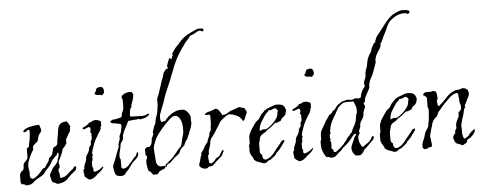

<svg xmlns="http://www.w3.org/2000/svg" viewBox="-47 -779 2289 910"><g transform="rotate(-5 1097.5 -324.0)"><path d="M190 14Q189 13 185 11Q181 9 180 8Q179 7 176 7Q173 7 171 5Q167 1 165 -6L162 -20Q162 -23 161 -26Q160 -30 161 -33Q162 -34 164 -38Q165 -40 166 -42Q167 -44 168 -45L172 -52Q172 -55 176 -59Q178 -63 181 -66Q184 -69 186 -71Q189 -74 192 -77Q195 -80 197 -84Q199 -86 200.5 -89Q202 -92 203 -95Q203 -98 204 -101Q205 -104 206 -108Q207 -110 208 -113Q209 -116 210 -119Q210 -122 210 -125Q210 -128 209 -131Q208 -132 205 -132L204 -131Q202 -129 202 -127Q202 -123 201 -122Q200 -121 199 -120.5Q198 -120 197 -118Q196 -118 193 -115L184 -106Q182 -104 180 -101Q178 -98 176 -96Q174 -93 172.5 -90Q171 -87 169 -84Q167 -81 165 -78Q163 -75 161 -73Q159 -69 156 -66Q153 -63 151 -61Q148 -58 145 -55Q142 -52 140 -48L134 -40Q131 -36 128 -34Q124 -31 120 -28.5Q116 -26 112 -24L94 -14Q90 -12 87 -9Q84 -6 82 -4Q78 1 67 6Q66 7 63 7Q60 7 55 9Q44 9 41 8L39 6Q39 6 37 4Q33 2 23 2Q18 -8 19 -11V-39Q19 -43 21 -49Q24 -52 25 -55Q28 -60 31 -61Q35 -62 37 -66L40 -79Q40 -83 40 -86Q40 -89 41 -93Q46 -101 51 -105Q57 -110 60 -117Q62 -121 62 -126.5Q62 -132 62 -139V-164Q65 -167 67 -168Q69 -169 72 -172Q74 -176 74 -181Q74 -186 76 -192Q78 -197 79 -204.5Q80 -212 81 -221Q84 -239 82 -251Q81 -252 76 -252L67 -246Q60 -242 56 -242L53 -245V-249Q64 -261 85 -266Q108 -271 130 -272Q131 -270 132 -266Q133 -262 135 -257Q139 -248 137 -242Q136 -237 130 -231Q128 -228 126 -225Q124 -222 123 -219Q121 -211 119 -205Q119 -199 114 -192L108 -188Q107 -187 105 -185Q103 -183 99 -180Q92 -173 92 -172V-155Q88 -152 86 -147Q82 -141 81 -138Q72 -122 66 -104Q62 -95 62 -81Q62 -77 62.5 -72Q63 -67 64 -62Q65 -57 65.5 -51Q66 -45 65 -38Q65 -24 73 -21Q76 -18 80 -20Q82 -20 84.5 -21Q87 -22 88 -23Q92 -25 95.5 -28Q99 -31 102 -33Q105 -35 107.5 -38Q110 -41 114 -45L119 -50Q123 -54 124 -56L126 -59Q126 -60 128 -62Q130 -63 132 -64Q134 -65 136 -66Q141 -66 143 -71Q144 -72 144 -74Q144 -75 146 -77Q148 -79 149.5 -82Q151 -85 153 -87Q155 -89 157 -92Q159 -95 160 -98Q160 -98 162 -104Q162 -109 163 -110Q163 -109 166 -112L172 -118Q178 -124 179 -126Q180 -130 181 -133.5Q182 -137 183 -141Q184 -145 185 -148.5Q186 -152 187 -156Q189 -159 196 -162Q204 -165 205 -169Q209 -173 209 -182Q209 -187 209.5 -190.5Q210 -194 211 -198Q213 -206 214 -213Q215 -220 216 -227Q217 -235 218 -241.5Q219 -248 221 -253Q226 -265 234 -270Q243 -276 263 -276Q267 -270 270 -264Q273 -258 277 -251Q274 -247 274 -238Q274 -230 271 -225Q270 -224 269.5 -223Q269 -222 267 -220Q267 -218 264 -215Q263 -211 260 -208Q260 -206 259 -204Q258 -202 257 -200Q254 -197 254 -196Q253 -195 252.5 -194Q252 -193 251 -192V-171Q249 -170 247 -167Q245 -164 243 -160Q240 -156 236 -153Q232 -149 230 -144Q229 -143 229 -140Q229 -137 228 -136Q227 -133 226 -130Q225 -127 223 -123L217 -110Q216 -106 211 -98Q207 -91 207 -86Q207 -85 207.5 -82Q208 -79 209 -75Q211 -66 209 -61L206 -57Q204 -53 203 -52Q202 -49 203 -45Q205 -39 205 -39Q206 -36 206.5 -33Q207 -30 207 -27V-14H211V-11Q215 -11 216 -12Q217 -13 218 -13Q219 -13 220 -14Q222 -15 226 -15Q229 -15 231 -17Q243 -24 250 -32Q259 -41 269 -48Q275 -52 276 -56Q279 -61 285 -62Q285 -61 286 -61V-60Q288 -56 287 -53Q286 -51 286 -48.5Q286 -46 285 -44Q282 -42 280 -39Q276 -35 274 -34Q267 -29 260.5 -23.5Q254 -18 249 -12Q239 1 222 9Q220 10 216 11Q212 12 207 13Q196 16 190 14Z M440 -385Q437 -385 436 -386Q435 -387 433 -387Q427 -387 424 -388H416Q410 -390 409 -391Q408 -393 404 -397V-398Q409 -400 409 -403Q411 -405 411.5 -407Q412 -409 413 -411Q413 -413 414 -415.5Q415 -418 416 -419Q419 -423 424 -423Q425 -424 425.5 -424Q426 -424 426 -424Q428 -424 429 -425Q433 -425 436.5 -424.5Q440 -424 444 -423Q446 -420 447 -418Q448 -416 449 -414Q451 -408 451 -405H450V-395Q447 -392 445 -391Q441 -387 440 -385ZM350 8Q343 8 333 0Q332 -1 331 -2Q330 -3 329 -4Q328 -4 325 -7Q325 -7 323 -13Q323 -15 323 -18Q323 -21 322 -23Q321 -26 321 -29Q321 -32 321 -34Q321 -41 322 -42L324 -44Q326 -44 326 -45V-56Q328 -60 328 -63Q330 -65 330 -67Q330 -69 331 -70Q332 -72 333 -74.5Q334 -77 335 -79L338 -89V-96Q341 -108 347 -115Q353 -124 356 -134V-141Q357 -144 361 -150Q366 -155 367 -159V-173Q369 -175 369 -177Q371 -178 371 -179Q371 -180 372 -181Q373 -185 373.5 -188.5Q374 -192 373 -196V-212L367 -216Q367 -217 368 -217V-218Q371 -221 371 -226V-237L366 -239Q366 -239 362 -241Q360 -239 357 -238Q355 -237 353 -236Q351 -235 349 -235Q347 -234 344.5 -233.5Q342 -233 340 -232Q336 -232 335 -233Q334 -234 334 -237Q335 -237 335 -240Q339 -241 343 -244Q345 -244 347 -245Q349 -246 350 -247Q352 -249 354.5 -250Q357 -251 358 -252Q362 -256 365 -258Q366 -260 366.5 -261Q367 -262 367 -262Q370 -264 372 -262Q375 -262 376 -263L382 -267L391 -270Q393 -270 394.5 -270.5Q396 -271 397 -271Q399 -271 402 -270.5Q405 -270 409 -269Q421 -266 423 -261V-241Q419 -237 419 -233V-227Q418 -226 416 -221Q415 -217 412 -214Q408 -209 405 -203Q402 -197 399 -192Q395 -187 392 -181Q389 -175 387 -170Q385 -166 383 -162Q381 -158 380 -153L374 -136Q373 -134 372 -131Q371 -128 371 -125Q370 -122 369.5 -119Q369 -116 368 -113Q370 -112 370.5 -110.5Q371 -109 372 -108L368 -100V-83Q368 -83 366 -79Q365 -79 365 -78Q365 -77 364 -76V-51Q367 -48 367 -47Q369 -43 368 -40V-31L371 -28L374 -26Q376 -28 380 -29Q385 -29 388 -30Q388 -33 389 -34H395L405 -42Q413 -49 414 -49L415 -48Q417 -44 412 -39Q409 -34 404 -30L394 -21Q391 -19 388 -16.5Q385 -14 381 -10Q374 -3 366 2Q359 6 350 8Z M495 4Q478 4 471 -5Q468 -9 465 -25Q463 -33 462.5 -39Q462 -45 463 -49Q464 -52 465.5 -55Q467 -58 468 -61Q470 -64 471 -67Q472 -70 473 -73Q475 -78 477.5 -83.5Q480 -89 481 -94Q483 -99 485 -104.5Q487 -110 489 -115L493 -125Q495 -128 495.5 -131Q496 -134 497 -136V-148Q498 -151 499 -154Q500 -157 501 -160Q502 -163 503 -166Q504 -169 505 -172V-185Q506 -187 507 -189.5Q508 -192 509 -194Q510 -196 511 -198.5Q512 -201 513 -203Q515 -209 515 -212Q515 -215 517 -221Q517 -222 517 -224Q517 -226 518 -229Q519 -233 517 -239Q516 -242 512 -242Q511 -242 505 -244Q501 -245 495.5 -246Q490 -247 483 -248Q470 -248 467 -258Q471 -260 472 -262Q474 -262 475.5 -263Q477 -264 478 -265Q484 -267 486 -266Q489 -265 495 -267Q502 -269 507.5 -270Q513 -271 518 -272L522 -276L525 -280V-291Q526 -293 527 -294.5Q528 -296 528 -297Q530 -299 530 -300.5Q530 -302 531 -303L534 -312Q534 -318 535 -321V-357Q535 -358 534 -359Q533 -359 533 -360Q531 -364 531 -367Q531 -371 533 -375Q537 -377 541 -380Q545 -383 549 -385Q553 -387 556 -387Q560 -387 562 -389H579Q582 -386 583 -384Q584 -382 587 -379Q587 -374 586.5 -369.5Q586 -365 585 -361Q584 -357 583 -354Q582 -351 581 -347Q580 -343 578.5 -340Q577 -337 576 -333Q573 -326 573 -315Q567 -314 567 -306Q565 -301 564 -292Q563 -287 563 -282.5Q563 -278 563 -274H565Q569 -272 574 -272H587Q592 -272 598 -271.5Q604 -271 611 -271H618Q623 -271 627.5 -271.5Q632 -272 636 -273Q641 -275 643 -277L651 -280L653 -277Q654 -276 654 -274L642 -265Q639 -263 636 -262Q633 -261 629 -259Q625 -259 621 -258Q617 -257 613 -256Q609 -255 606 -257Q604 -259 601 -258Q597 -257 592.5 -256.5Q588 -256 583 -256Q578 -256 573.5 -255.5Q569 -255 565 -254Q562 -253 559 -254Q556 -255 554 -253Q550 -250 548 -245Q547 -239 543 -234Q540 -229 537 -223Q534 -217 531 -211Q528 -205 525.5 -198.5Q523 -192 521 -185V-171Q519 -164 515 -160Q513 -157 511 -154Q509 -151 507 -148Q507 -143 506 -141Q505 -138 505 -132L501 -116Q500 -112 499 -107.5Q498 -103 497 -99V-82Q499 -80 499 -78Q501 -78 501 -75V-35Q504 -32 504 -32L507 -30Q520 -30 527 -36Q531 -39 534.5 -42Q538 -45 540 -49L549 -58Q553 -62 557 -67.5Q561 -73 565 -77L568 -80Q569 -80 571 -82Q573 -84 574.5 -86.5Q576 -89 577 -93Q580 -101 584 -102L586 -100Q586 -98 586 -95Q586 -92 585 -90Q585 -86 583 -82Q579 -75 569 -66Q560 -59 553 -51Q551 -47 548.5 -44Q546 -41 544 -38Q542 -34 539 -31Q536 -28 534 -24Q532 -21 529 -19Q525 -16 523 -13Q516 -3 511 1Q505 4 495 4Z M648 11Q644 5 642 3L636 -5Q635 -6 631 -6Q627 -10 626 -15Q625 -17 624 -23Q623 -29 622 -37Q621 -42 621 -45.5Q621 -49 621 -53Q621 -61 622 -63Q624 -65 624 -67Q626 -67 626 -70Q628 -78 625 -80Q621 -84 620 -86V-115H623Q626 -120 630 -121Q633 -122 643 -122L645 -125Q645 -125 647 -127Q650 -130 650 -132Q652 -134 652 -135.5Q652 -137 653 -138Q654 -140 654 -142.5Q654 -145 655 -147Q655 -152 656 -155V-160Q658 -165 661 -170Q665 -178 666 -181L665 -185Q662 -187 664 -189Q665 -191 665 -192.5Q665 -194 666 -196Q666 -199 668 -203Q669 -207 670.5 -210.5Q672 -214 673 -218Q675 -222 677 -225.5Q679 -229 680 -233Q682 -238 681 -239Q681 -243 682 -246Q683 -250 684 -253.5Q685 -257 686 -260Q688 -264 689 -267.5Q690 -271 691 -275Q693 -280 693.5 -285.5Q694 -291 695 -296L698 -316V-344Q699 -346 699.5 -348Q700 -350 701 -352Q701 -354 702 -356Q703 -358 704 -360Q706 -365 708 -370Q710 -375 711 -379L717 -398L720 -405Q720 -408 722 -414L728 -431Q730 -436 732 -441Q734 -446 735 -450Q737 -454 737 -456Q737 -458 737.5 -460Q738 -462 739 -464Q741 -469 745 -473Q749 -477 753 -483H761Q761 -485 760.5 -487.5Q760 -490 760 -491Q758 -495 759 -499Q765 -520 774 -534H775L778 -530Q778 -527 780 -525L781 -526Q783 -528 784 -532L787 -541Q787 -543 789 -543Q791 -546 789 -548Q788 -549 788 -550Q788 -551 787 -552L790 -556Q792 -560 793 -561Q795 -563 797 -566Q799 -569 800 -571Q802 -573 804 -576Q806 -579 808 -581Q810 -583 812 -585.5Q814 -588 816 -589Q822 -595 824 -598Q847 -628 885 -645L911 -657Q919 -660 927 -660Q931 -660 935.5 -659.5Q940 -659 944 -658Q946 -651 945 -648L943 -646H936L932 -649Q928 -651 926 -650Q919 -649 911 -644L896 -636L890 -633Q887 -633 883 -631Q879 -630 876 -625L871 -617Q868 -614 868 -614Q867 -613 866.5 -612.5Q866 -612 865 -611L856 -601Q854 -599 852 -596Q850 -593 848 -590Q833 -570 819 -547Q805 -524 794 -498Q791 -492 789 -486Q787 -480 785 -474Q783 -468 780 -462Q777 -456 775 -450L772 -442L769 -433L742 -370Q739 -363 736.5 -356Q734 -349 732 -342Q730 -335 727.5 -328Q725 -321 722 -314Q718 -304 713.5 -292.5Q709 -281 705 -269Q704 -265 704 -256Q704 -235 711 -234L719 -237H727Q735 -250 753 -264Q771 -277 788 -282Q791 -282 792 -283H796Q799 -284 802 -284Q805 -284 808 -284Q822 -284 830 -277Q843 -265 848 -251Q850 -245 849 -241V-230Q849 -228 849 -225Q849 -222 850 -219Q850 -214 848 -208Q847 -200 843 -191Q841 -187 839.5 -183Q838 -179 836 -175Q835 -172 834.5 -170Q834 -168 834 -166Q832 -164 832 -162Q831 -161 830.5 -160Q830 -159 829 -158L826 -150L823 -141L820 -139Q820 -139 818 -137Q814 -131 813 -128Q811 -123 808 -118Q808 -115 807 -114Q804 -111 801 -110L791 -100Q787 -96 785 -90Q783 -83 779 -79Q778 -76 773 -73Q769 -69 765 -67Q757 -62 751 -55Q747 -51 743.5 -47.5Q740 -44 736 -41L732 -37Q730 -35 728 -35Q727 -34 724 -35Q724 -35 723 -35Q722 -35 721 -34Q720 -30 717 -27Q717 -25 716 -23Q715 -21 714 -19Q714 -19 714 -19.5Q714 -20 713 -21L710 -24V-28Q712 -33 715 -35L721 -39L730 -47Q734 -51 740 -55Q743 -58 743 -58Q744 -58 746 -60Q750 -65 754 -70Q758 -75 762 -79Q766 -84 770 -89Q774 -94 778 -99Q780 -102 784 -105Q789 -108 790 -112Q795 -120 796 -128Q797 -133 798 -137.5Q799 -142 800 -147Q801 -151 802 -154Q803 -157 804 -161Q805 -165 806 -168.5Q807 -172 808 -176V-198Q808 -218 802 -234Q794 -253 781 -257Q775 -259 770 -257Q767 -256 764.5 -255Q762 -254 760 -253Q752 -248 746 -241L731 -227Q721 -217 711 -205Q701 -193 691 -180Q681 -167 674.5 -152.5Q668 -138 663 -122Q662 -119 662 -112Q662 -108 662.5 -103Q663 -98 663 -95Q664 -85 664.5 -75Q665 -65 666 -55Q666 -35 680 -27Q684 -25 689 -25Q695 -25 699.5 -25.5Q704 -26 708 -25L710 -23V-20Q707 -17 707 -17Q707 -16 705 -14Q704 -13 702.5 -12Q701 -11 699 -11Q697 -10 695.5 -9.5Q694 -9 692 -8L686 -5Q684 -5 680 -3Q678 -1 678 0Q678 2 676 4Q674 8 672 6Q670 6 670 11Z M898 4Q892 4 889 3Q876 -2 873 -7Q869 -11 869 -17Q869 -18 871 -22Q873 -28 873 -28Q875 -32 875.5 -35.5Q876 -39 877 -42Q878 -46 879 -49.5Q880 -53 881 -57L884 -60V-71Q886 -75 888 -77Q892 -81 893 -83Q895 -86 897 -89Q899 -92 900 -95Q902 -98 903.5 -101Q905 -104 907 -107Q909 -109 910 -111Q911 -113 912 -114Q916 -117 918 -122Q919 -123 919 -126Q919 -129 921 -131Q922 -133 923 -136Q924 -139 925 -142Q927 -145 928 -148Q929 -151 930 -154Q932 -157 930 -159Q930 -162 931 -163Q932 -165 933 -167Q934 -169 935 -170Q938 -174 939 -178V-190Q942 -202 942 -216V-245Q941 -245 941 -246H940Q936 -251 931 -249H919Q919 -250 918 -251V-254Q927 -262 936 -263L959 -270Q961 -272 965 -273Q971 -275 973 -274Q980 -273 988 -261Q997 -249 998 -242Q1011 -242 1021 -247Q1026 -250 1030.5 -253Q1035 -256 1039 -258Q1042 -259 1045 -260Q1048 -261 1051 -262Q1054 -263 1057 -264Q1060 -265 1063 -266L1073 -270Q1080 -274 1088 -271L1097 -268Q1100 -268 1106 -266Q1107 -263 1111 -257Q1114 -252 1116 -247Q1116 -246 1115.5 -244.5Q1115 -243 1115 -241Q1114 -240 1113.5 -238.5Q1113 -237 1112 -236Q1111 -233 1109 -228.5Q1107 -224 1105 -218Q1101 -206 1094 -206Q1086 -221 1077 -227Q1066 -235 1051 -239Q1049 -241 1041 -241Q1034 -244 1030 -242Q1026 -241 1022 -239.5Q1018 -238 1013 -234L998 -222Q988 -215 981 -202Q974 -189 966 -178L956 -162Q954 -158 950.5 -154Q947 -150 945 -146Q944 -144 940 -140Q936 -136 935 -133Q934 -129 933 -126Q932 -123 931 -120Q931 -116 930.5 -113Q930 -110 929 -106Q928 -102 927 -99Q926 -96 925 -92Q924 -88 922.5 -85Q921 -82 920 -78V-62Q919 -61 918 -61Q918 -61 916 -59Q915 -56 915 -42Q917 -35 917 -30.5Q917 -26 917 -24L919 -22Q926 -15 933 -21Q937 -23 939.5 -25.5Q942 -28 943 -29Q947 -33 948 -35Q949 -39 953 -41Q955 -43 957 -43Q959 -43 961 -45Q970 -50 975 -61Q979 -67 980 -70Q983 -76 990 -76V-75Q992 -73 990 -70Q988 -66 987 -65Q985 -61 984 -58Q983 -55 981 -53Q981 -49 973 -44Q969 -40 964.5 -36.5Q960 -33 956 -29L939 -13L932 -6Q929 -5 924 -5Q918 -5 915 -4Q913 -2 911 -1Q911 -1 908 2Q906 3 903 3.5Q900 4 898 4Z M1173 3Q1171 3 1169 1Q1165 -1 1159.5 -3Q1154 -5 1149 -6Q1138 -10 1130 -18Q1128 -21 1129 -22Q1129 -25 1127 -27Q1125 -31 1123 -34Q1121 -37 1119 -40Q1115 -48 1113 -55V-87Q1114 -88 1114 -89.5Q1114 -91 1115 -92Q1116 -94 1116 -95Q1116 -96 1117 -97V-124Q1117 -132 1120 -138Q1124 -151 1133 -164L1150 -189Q1155 -197 1162 -201Q1170 -207 1174 -214Q1175 -216 1176 -217.5Q1177 -219 1178 -221Q1180 -223 1181 -225Q1182 -227 1183 -229Q1187 -233 1189 -234L1198 -243Q1198 -244 1200 -246Q1208 -252 1218.5 -256Q1229 -260 1240 -264L1248 -267Q1251 -267 1257 -269Q1276 -269 1285 -265Q1296 -260 1300 -246Q1303 -242 1301 -232Q1300 -231 1300 -230Q1300 -229 1299 -227Q1299 -223 1298 -222Q1294 -212 1285 -207Q1276 -200 1272 -190L1263 -187L1253 -183H1246Q1243 -182 1236 -175Q1232 -172 1229.5 -170Q1227 -168 1225 -166Q1222 -164 1219.5 -162Q1217 -160 1215 -159L1205 -153Q1202 -151 1200 -148Q1196 -144 1194 -143Q1192 -142 1189 -140Q1186 -138 1182 -136Q1172 -129 1171 -126Q1168 -123 1167 -115Q1166 -110 1165 -106Q1164 -102 1163 -100Q1162 -96 1161.5 -92.5Q1161 -89 1161 -84V-51Q1161 -49 1162 -48L1164 -44L1167 -41L1171 -38V-31Q1171 -27 1173 -24Q1173 -21 1176 -18Q1180 -14 1186 -14Q1188 -14 1190 -14.5Q1192 -15 1194 -16Q1203 -20 1210 -25Q1215 -29 1219 -33.5Q1223 -38 1227 -42Q1231 -47 1234.5 -52.5Q1238 -58 1242 -62L1250 -71Q1253 -74 1257 -80Q1262 -85 1266 -92Q1272 -99 1280 -99Q1282 -93 1282 -93L1255 -56L1248 -49Q1246 -46 1240 -42Q1238 -38 1237 -37Q1237 -35 1235 -33L1225 -24Q1222 -22 1219 -20Q1216 -18 1214 -16L1209 -11Q1208 -10 1203 -10Q1196 -7 1191 -2Q1186 3 1177 3Q1175 1 1173 3ZM1169 -152Q1175 -154 1177 -154Q1179 -156 1180.5 -156Q1182 -156 1184 -157Q1189 -159 1192 -157Q1195 -156 1201 -158Q1216 -165 1233 -181Q1250 -198 1257 -213L1260 -225V-231Q1260 -231 1262 -235Q1263 -235 1263 -240L1258 -248Q1256 -251 1248 -253Q1245 -250 1239 -249Q1231 -246 1230 -245Q1227 -243 1225 -245Q1222 -247 1220 -245Q1217 -242 1216 -239Q1213 -237 1211 -235Q1209 -233 1207 -231Q1203 -225 1199 -221Q1194 -214 1189.5 -206.5Q1185 -199 1180 -191Q1170 -173 1169 -152Z M1438 -385Q1435 -385 1434 -386Q1433 -387 1431 -387Q1425 -387 1422 -388H1414Q1408 -390 1407 -391Q1406 -393 1402 -397V-398Q1407 -400 1407 -403Q1409 -405 1409.5 -407Q1410 -409 1411 -411Q1411 -413 1412 -415.5Q1413 -418 1414 -419Q1417 -423 1422 -423Q1423 -424 1423.5 -424Q1424 -424 1424 -424Q1426 -424 1427 -425Q1431 -425 1434.5 -424.5Q1438 -424 1442 -423Q1444 -420 1445 -418Q1446 -416 1447 -414Q1449 -408 1449 -405H1448V-395Q1445 -392 1443 -391Q1439 -387 1438 -385ZM1348 8Q1341 8 1331 0Q1330 -1 1329 -2Q1328 -3 1327 -4Q1326 -4 1323 -7Q1323 -7 1321 -13Q1321 -15 1321 -18Q1321 -21 1320 -23Q1319 -26 1319 -29Q1319 -32 1319 -34Q1319 -41 1320 -42L1322 -44Q1324 -44 1324 -45V-56Q1326 -60 1326 -63Q1328 -65 1328 -67Q1328 -69 1329 -70Q1330 -72 1331 -74.5Q1332 -77 1333 -79L1336 -89V-96Q1339 -108 1345 -115Q1351 -124 1354 -134V-141Q1355 -144 1359 -150Q1364 -155 1365 -159V-173Q1367 -175 1367 -177Q1369 -178 1369 -179Q1369 -180 1370 -181Q1371 -185 1371.5 -188.5Q1372 -192 1371 -196V-212L1365 -216Q1365 -217 1366 -217V-218Q1369 -221 1369 -226V-237L1364 -239Q1364 -239 1360 -241Q1358 -239 1355 -238Q1353 -237 1351 -236Q1349 -235 1347 -235Q1345 -234 1342.5 -233.5Q1340 -233 1338 -232Q1334 -232 1333 -233Q1332 -234 1332 -237Q1333 -237 1333 -240Q1337 -241 1341 -244Q1343 -244 1345 -245Q1347 -246 1348 -247Q1350 -249 1352.5 -250Q1355 -251 1356 -252Q1360 -256 1363 -258Q1364 -260 1364.5 -261Q1365 -262 1365 -262Q1368 -264 1370 -262Q1373 -262 1374 -263L1380 -267L1389 -270Q1391 -270 1392.5 -270.5Q1394 -271 1395 -271Q1397 -271 1400 -270.5Q1403 -270 1407 -269Q1419 -266 1421 -261V-241Q1417 -237 1417 -233V-227Q1416 -226 1414 -221Q1413 -217 1410 -214Q1406 -209 1403 -203Q1400 -197 1397 -192Q1393 -187 1390 -181Q1387 -175 1385 -170Q1383 -166 1381 -162Q1379 -158 1378 -153L1372 -136Q1371 -134 1370 -131Q1369 -128 1369 -125Q1368 -122 1367.5 -119Q1367 -116 1366 -113Q1368 -112 1368.5 -110.5Q1369 -109 1370 -108L1366 -100V-83Q1366 -83 1364 -79Q1363 -79 1363 -78Q1363 -77 1362 -76V-51Q1365 -48 1365 -47Q1367 -43 1366 -40V-31L1369 -28L1372 -26Q1374 -28 1378 -29Q1383 -29 1386 -30Q1386 -33 1387 -34H1393L1403 -42Q1411 -49 1412 -49L1413 -48Q1415 -44 1410 -39Q1407 -34 1402 -30L1392 -21Q1389 -19 1386 -16.5Q1383 -14 1379 -10Q1372 -3 1364 2Q1357 6 1348 8Z M1629 5Q1623 5 1619 4.5Q1615 4 1612 4L1604 -5Q1601 -8 1598 -16Q1595 -25 1595 -31Q1595 -39 1598 -45L1609 -70Q1610 -71 1610 -72.5Q1610 -74 1611 -75Q1611 -78 1613 -80Q1614 -82 1615 -83.5Q1616 -85 1617 -87Q1619 -89 1620.5 -91Q1622 -93 1622 -95V-96Q1621 -99 1615 -99Q1613 -96 1609 -92Q1604 -87 1602 -84Q1598 -79 1594 -73.5Q1590 -68 1585 -63Q1580 -58 1574.5 -53Q1569 -48 1564 -44Q1557 -40 1551 -32Q1544 -23 1537 -19Q1534 -17 1530.5 -13.5Q1527 -10 1523 -6Q1515 2 1507 4H1490Q1489 0 1485 0H1476Q1471 -2 1469 -7L1463 -17L1455 -36Q1452 -45 1452 -64V-77Q1453 -78 1453 -79Q1453 -80 1454 -81Q1455 -83 1455 -84Q1455 -85 1456 -86V-97Q1456 -101 1456 -104.5Q1456 -108 1457 -111Q1457 -120 1459 -123Q1462 -129 1465 -135Q1468 -141 1472 -147Q1476 -153 1479 -159Q1482 -165 1486 -172Q1488 -174 1490 -177Q1492 -180 1493 -182Q1495 -184 1496.5 -187Q1498 -190 1500 -192Q1501 -196 1506 -199L1514 -204Q1517 -207 1518 -209Q1519 -212 1522 -215L1531 -221Q1537 -227 1538 -230Q1542 -236 1546 -240L1554 -246L1563 -252Q1567 -256 1576 -258Q1580 -259 1584 -260Q1588 -261 1592 -262Q1598 -264 1604 -262Q1610 -259 1615 -261Q1623 -261 1630 -265Q1636 -267 1642 -265Q1650 -264 1654 -265Q1662 -268 1661 -271Q1661 -273 1661.5 -275.5Q1662 -278 1663 -281Q1664 -284 1665 -287Q1666 -290 1667 -293Q1670 -301 1674 -305Q1675 -308 1680 -313Q1684 -317 1684 -322Q1680 -328 1682 -339L1688 -355Q1692 -362 1692 -374Q1692 -386 1695 -393L1701 -410Q1703 -415 1703.5 -420Q1704 -425 1705 -430Q1706 -435 1707.5 -440Q1709 -445 1710 -449Q1712 -453 1713.5 -456.5Q1715 -460 1717 -464Q1719 -468 1722 -471.5Q1725 -475 1726 -479Q1728 -481 1728.5 -483.5Q1729 -486 1730 -488Q1730 -490 1731 -493Q1732 -496 1733 -498Q1735 -500 1736.5 -503Q1738 -506 1739 -509Q1741 -512 1742.5 -515Q1744 -518 1745 -520H1749Q1752 -522 1752 -529L1755 -536L1758 -544Q1761 -549 1764 -553.5Q1767 -558 1771 -562Q1775 -567 1778.5 -571.5Q1782 -576 1786 -581Q1793 -590 1799.5 -598.5Q1806 -607 1812 -615Q1819 -623 1826.5 -630.5Q1834 -638 1844 -645Q1857 -653 1875 -660Q1877 -661 1879.5 -661Q1882 -661 1883 -662Q1889 -662 1892 -663Q1911 -663 1923 -658L1926 -651Q1926 -647 1921 -645Q1918 -642 1914 -644Q1912 -644 1910.5 -645Q1909 -646 1907 -647Q1903 -649 1895 -647Q1891 -647 1887.5 -647Q1884 -647 1882 -646Q1869 -643 1858.5 -637.5Q1848 -632 1839 -624Q1824 -615 1813 -589Q1808 -576 1802 -565Q1796 -554 1791 -544Q1790 -541 1789 -538Q1788 -535 1786 -532Q1783 -524 1779 -519L1775 -513V-507Q1775 -502 1773 -498Q1771 -494 1769 -490L1759 -475Q1757 -471 1754.5 -467Q1752 -463 1750 -458Q1749 -456 1748.5 -453Q1748 -450 1746 -446Q1744 -438 1745 -434Q1746 -430 1744 -424L1735 -398Q1733 -391 1730 -385Q1727 -379 1725 -372Q1722 -365 1718 -358Q1716 -354 1714 -351Q1712 -348 1711 -345L1708 -335L1705 -324V-313Q1703 -306 1699.5 -299.5Q1696 -293 1692 -286Q1688 -279 1684.5 -272Q1681 -265 1679 -257V-248Q1678 -247 1677 -246Q1676 -245 1675 -244Q1673 -243 1671 -238Q1673 -236 1674 -231Q1677 -225 1677 -223Q1677 -220 1674 -217Q1673 -215 1672.5 -212Q1672 -209 1670 -207Q1670 -205 1669 -202Q1668 -199 1667 -197Q1666 -197 1666 -196V-183Q1663 -171 1656 -162Q1649 -153 1646 -141V-131L1642 -121Q1641 -118 1640 -115Q1639 -112 1638 -110Q1637 -107 1639 -105Q1642 -103 1640 -101L1637 -94Q1636 -92 1634.5 -90Q1633 -88 1632 -86V-77Q1632 -65 1634 -59Q1636 -52 1640 -46L1643 -40Q1643 -37 1646 -35Q1650 -34 1653 -35Q1655 -36 1658 -39Q1665 -45 1674 -50Q1683 -56 1689 -65Q1692 -68 1693 -72Q1693 -77 1698 -79Q1705 -83 1705 -77Q1705 -73 1704.5 -70.5Q1704 -68 1703 -66L1666 -29Q1664 -28 1661 -25Q1658 -23 1656 -20L1647 -6Q1641 2 1635 4Q1634 5 1629 5ZM1515 -21Q1518 -20 1522 -22Q1524 -24 1526 -25Q1528 -26 1529 -27Q1546 -39 1559 -54Q1563 -60 1566 -63Q1572 -69 1574 -72Q1575 -73 1577 -77Q1579 -81 1580 -82Q1582 -85 1585 -88Q1588 -91 1592 -94Q1592 -94 1594 -98L1596 -101Q1598 -103 1600 -104Q1600 -104 1603 -107L1606 -114L1609 -122Q1612 -130 1616 -135Q1618 -139 1620 -142.5Q1622 -146 1623 -150Q1624 -152 1625 -155Q1626 -158 1627 -162Q1627 -166 1628 -169.5Q1629 -173 1630 -175V-185Q1631 -187 1632 -189Q1633 -191 1633 -192Q1635 -194 1635 -196.5Q1635 -199 1636 -201V-210Q1636 -225 1632 -232Q1627 -243 1624 -252H1588Q1586 -250 1583 -251Q1581 -252 1576 -250Q1573 -249 1567 -245Q1562 -240 1559 -238Q1555 -235 1551.5 -231Q1548 -227 1546 -222Q1543 -217 1540 -212.5Q1537 -208 1535 -203Q1530 -194 1524.5 -185Q1519 -176 1514 -166Q1509 -156 1506 -144.5Q1503 -133 1501 -120Q1501 -116 1502 -114Q1503 -112 1503 -109Q1501 -107 1500 -107Q1499 -107 1497 -105Q1500 -98 1497 -90Q1501 -85 1501 -82Q1498 -79 1497 -76Q1500 -75 1501 -71Q1502 -68 1502 -60Q1502 -57 1502 -54Q1502 -51 1501 -48V-39Q1507 -33 1509 -32Q1510 -30 1510 -28Q1510 -26 1510 -25Q1506 -23 1515 -21Z M1795 3Q1793 3 1791 1Q1787 -1 1781.5 -3Q1776 -5 1771 -6Q1760 -10 1752 -18Q1750 -21 1751 -22Q1751 -25 1749 -27Q1747 -31 1745 -34Q1743 -37 1741 -40Q1737 -48 1735 -55V-87Q1736 -88 1736 -89.5Q1736 -91 1737 -92Q1738 -94 1738 -95Q1738 -96 1739 -97V-124Q1739 -132 1742 -138Q1746 -151 1755 -164L1772 -189Q1777 -197 1784 -201Q1792 -207 1796 -214Q1797 -216 1798 -217.5Q1799 -219 1800 -221Q1802 -223 1803 -225Q1804 -227 1805 -229Q1809 -233 1811 -234L1820 -243Q1820 -244 1822 -246Q1830 -252 1840.5 -256Q1851 -260 1862 -264L1870 -267Q1873 -267 1879 -269Q1898 -269 1907 -265Q1918 -260 1922 -246Q1925 -242 1923 -232Q1922 -231 1922 -230Q1922 -229 1921 -227Q1921 -223 1920 -222Q1916 -212 1907 -207Q1898 -200 1894 -190L1885 -187L1875 -183H1868Q1865 -182 1858 -175Q1854 -172 1851.5 -170Q1849 -168 1847 -166Q1844 -164 1841.5 -162Q1839 -160 1837 -159L1827 -153Q1824 -151 1822 -148Q1818 -144 1816 -143Q1814 -142 1811 -140Q1808 -138 1804 -136Q1794 -129 1793 -126Q1790 -123 1789 -115Q1788 -110 1787 -106Q1786 -102 1785 -100Q1784 -96 1783.5 -92.5Q1783 -89 1783 -84V-51Q1783 -49 1784 -48L1786 -44L1789 -41L1793 -38V-31Q1793 -27 1795 -24Q1795 -21 1798 -18Q1802 -14 1808 -14Q1810 -14 1812 -14.5Q1814 -15 1816 -16Q1825 -20 1832 -25Q1837 -29 1841 -33.5Q1845 -38 1849 -42Q1853 -47 1856.5 -52.5Q1860 -58 1864 -62L1872 -71Q1875 -74 1879 -80Q1884 -85 1888 -92Q1894 -99 1902 -99Q1904 -93 1904 -93L1877 -56L1870 -49Q1868 -46 1862 -42Q1860 -38 1859 -37Q1859 -35 1857 -33L1847 -24Q1844 -22 1841 -20Q1838 -18 1836 -16L1831 -11Q1830 -10 1825 -10Q1818 -7 1813 -2Q1808 3 1799 3Q1797 1 1795 3ZM1791 -152Q1797 -154 1799 -154Q1801 -156 1802.5 -156Q1804 -156 1806 -157Q1811 -159 1814 -157Q1817 -156 1823 -158Q1838 -165 1855 -181Q1872 -198 1879 -213L1882 -225V-231Q1882 -231 1884 -235Q1885 -235 1885 -240L1880 -248Q1878 -251 1870 -253Q1867 -250 1861 -249Q1853 -246 1852 -245Q1849 -243 1847 -245Q1844 -247 1842 -245Q1839 -242 1838 -239Q1835 -237 1833 -235Q1831 -233 1829 -231Q1825 -225 1821 -221Q1816 -214 1811.5 -206.5Q1807 -199 1802 -191Q1792 -173 1791 -152Z M1944 3Q1939 3 1936 0L1933 -3Q1933 -5 1931 -7Q1931 -23 1935 -32L1944 -54Q1945 -58 1946 -61Q1947 -64 1948 -68Q1949 -72 1950.5 -75Q1952 -78 1953 -81Q1955 -83 1956.5 -86Q1958 -89 1960 -91Q1964 -97 1966 -102Q1968 -108 1968 -112Q1968 -115 1968.5 -118Q1969 -121 1970 -124Q1972 -131 1972.5 -138.5Q1973 -146 1974 -154Q1975 -162 1975 -170.5Q1975 -179 1976 -187Q1972 -188 1972 -193V-240L1964 -248Q1962 -250 1960 -250Q1958 -250 1956 -253Q1955 -254 1957 -259Q1960 -262 1962 -263L1968 -266H1994Q1996 -267 1998 -267Q2000 -267 2002 -268Q2005 -269 2011 -267Q2018 -266 2020 -256Q2021 -252 2021.5 -246.5Q2022 -241 2022 -236V-226Q2019 -225 2018 -222Q2018 -219 2018 -216Q2018 -213 2019 -210Q2020 -207 2020 -204Q2020 -201 2020 -198Q2020 -198 2024 -196H2028Q2036 -205 2042 -209Q2044 -211 2046.5 -213Q2049 -215 2050 -217Q2052 -219 2054 -221Q2056 -223 2058 -225Q2060 -227 2062.5 -229.5Q2065 -232 2068 -236Q2071 -239 2074.5 -242Q2078 -245 2082 -248Q2086 -251 2090 -253.5Q2094 -256 2098 -258Q2103 -260 2108 -262Q2113 -264 2118 -264H2126Q2128 -265 2130.5 -265.5Q2133 -266 2135 -267Q2137 -267 2139.5 -268Q2142 -269 2143 -270Q2152 -270 2159 -266Q2168 -261 2169 -257L2172 -245Q2172 -241 2172 -237.5Q2172 -234 2170 -232Q2167 -224 2162 -216Q2160 -212 2158 -207.5Q2156 -203 2154 -198Q2153 -197 2151 -193Q2149 -189 2148 -188Q2146 -186 2148 -184Q2149 -183 2149 -182Q2149 -181 2150 -180Q2144 -174 2143 -168L2139 -152Q2138 -145 2135.5 -139Q2133 -133 2131 -126Q2129 -119 2127.5 -112.5Q2126 -106 2124 -99Q2123 -97 2123 -92Q2123 -88 2123.5 -85Q2124 -82 2124 -79V-66Q2124 -62 2124 -58Q2124 -54 2125 -50L2128 -37Q2130 -31 2135 -31Q2141 -35 2144 -36Q2146 -38 2149 -39.5Q2152 -41 2154 -43Q2156 -45 2156 -46Q2156 -46 2156 -47Q2156 -48 2157 -49L2169 -61Q2173 -65 2176 -66Q2180 -69 2182 -74L2183 -73Q2185 -71 2185 -61L2182 -57L2179 -51Q2179 -50 2171 -42L2161 -32H2159L2152 -28L2145 -23Q2145 -21 2144 -19Q2143 -16 2143 -14Q2141 -11 2135 -7Q2129 -3 2124 -1Q2121 0 2118 -1Q2116 -2 2114.5 -3Q2113 -4 2111 -5Q2104 -7 2099.5 -9Q2095 -11 2093 -12Q2088 -14 2083 -28Q2082 -29 2082 -31Q2082 -33 2080 -37Q2080 -45 2082 -48Q2084 -53 2086 -54Q2089 -56 2091 -59Q2091 -63 2092 -65V-71Q2093 -73 2093.5 -74.5Q2094 -76 2095 -77Q2096 -77 2098 -81Q2100 -87 2099 -93Q2098 -99 2100 -105Q2101 -108 2102 -111Q2103 -114 2104 -117L2110 -129Q2112 -131 2112 -134Q2114 -136 2114 -137Q2114 -138 2115 -139V-156L2122 -163L2129 -172V-192Q2124 -199 2124 -210Q2124 -217 2123.5 -222Q2123 -227 2122 -231Q2121 -235 2122 -239Q2122 -242 2120 -246Q2117 -251 2110 -248Q2106 -248 2104 -247Q2102 -246 2100 -245Q2087 -238 2077 -228L2057 -208Q2040 -191 2029 -176L2025 -172Q2021 -168 2020 -166Q2020 -164 2019 -163V-161Q2017 -157 2015 -155Q2015 -153 2014 -151.5Q2013 -150 2012 -148L2008 -144Q2006 -143 2003 -140L1996 -132Q1991 -126 1990 -122Q1989 -120 1988 -117Q1987 -114 1986 -112Q1986 -108 1984 -102Q1980 -93 1978 -82L1972 -60Q1971 -56 1972 -51Q1973 -49 1973 -47Q1973 -45 1974 -43V-35Q1975 -33 1975 -30Q1975 -27 1976 -23Q1976 -14 1977 -11Q1975 -9 1974 -7Q1973 -5 1972 -5Q1971 -3 1961 -4Q1957 0 1949 2Q1947 3 1944 3Z"/></g></svg>

Font: Estonia
Style: Regular
Weight: 400
Designer: Robert E. Leuschke
Foundry: Robert E. Leuschke
Version: Version 1.014; ttfautohint (v1.8.3)